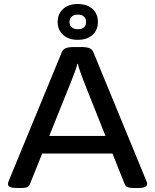

<svg xmlns="http://www.w3.org/2000/svg" viewBox="-20 -937 775 959"><path d="M68 2Q41 2 30.5 -3Q20 -8 20 -16Q20 -20 20.5 -23.5Q21 -27 23 -32L289 -677Q295 -691 309 -696.5Q323 -702 347 -702H388Q412 -702 426.5 -696.5Q441 -691 446 -677L712 -31Q714 -27 714.5 -23.5Q715 -20 715 -16Q715 -9 704.5 -3.5Q694 2 670 2H648Q631 2 619 -1.5Q607 -5 602 -19L397 -534Q390 -553 381.5 -576.5Q373 -600 369 -618H366Q363 -602 354 -578.5Q345 -555 337 -534L130 -19Q125 -5 114 -1.5Q103 2 87 2ZM156 -170V-258H573V-170ZM368 -738Q323 -738 295.5 -762.5Q268 -787 268 -827Q268 -868 295.5 -892.5Q323 -917 368 -917Q415 -917 442 -892.5Q469 -868 469 -827Q469 -787 442 -762.5Q415 -738 368 -738ZM368 -791Q389 -791 399.5 -800.5Q410 -810 410 -827Q410 -844 399.5 -854Q389 -864 369 -864Q349 -864 338 -854Q327 -844 327 -827Q327 -810 338.5 -800.5Q350 -791 368 -791Z"/></svg>

Font: Asap Expanded Medium
Style: Regular
Weight: 500
Width: 7
Designer: Pablo Cosgaya
Foundry: Omnibus-Type
Version: Version 3.001